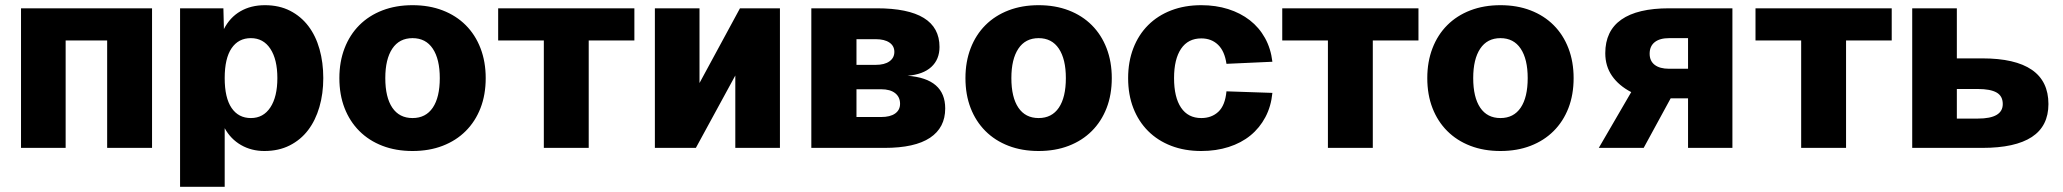

<svg xmlns="http://www.w3.org/2000/svg" viewBox="-20 -570 7950 740"><path d="M61 0V-538H566V0H393V-414H233V0Z M674 150V-538H841L843 -458Q866 -503 906.5 -526.5Q947 -550 1001 -550Q1056 -550 1098 -528.5Q1140 -507 1168.5 -469.5Q1197 -432 1211.5 -380.5Q1226 -329 1226 -269Q1226 -209 1211 -157.5Q1196 -106 1167.5 -68.5Q1139 -31 1096.5 -9.5Q1054 12 999 12Q949 12 909 -11Q869 -34 846 -76V150ZM947 -115Q995 -115 1022 -156Q1049 -197 1049 -269Q1049 -341 1022 -382Q995 -423 947 -423Q899 -423 872.5 -384Q846 -345 846 -269Q846 -193 872.5 -154Q899 -115 947 -115Z M1570 12Q1506 12 1454 -8Q1402 -28 1365 -65Q1328 -102 1308 -153.5Q1288 -205 1288 -269Q1288 -332 1308 -384Q1328 -436 1365 -473Q1402 -510 1454 -530Q1506 -550 1570 -550Q1634 -550 1686 -530Q1738 -510 1775 -473Q1812 -436 1832 -384Q1852 -332 1852 -269Q1852 -205 1832 -153.5Q1812 -102 1775 -65Q1738 -28 1686 -8Q1634 12 1570 12ZM1570 -115Q1621 -115 1648 -155Q1675 -195 1675 -269Q1675 -342 1648 -382.5Q1621 -423 1570 -423Q1519 -423 1492 -382.5Q1465 -342 1465 -269Q1465 -195 1492 -155Q1519 -115 1570 -115Z M2076 0V-414H1900V-538H2425V-414H2249V0Z M2504 0V-538H2676V-250L2832 -538H2986V0H2814V-279L2662 0Z M3107 0V-538H3359Q3601 -538 3601 -389Q3601 -341 3569.5 -312Q3538 -283 3478 -278Q3623 -267 3623 -152Q3623 -78 3564.5 -39Q3506 0 3389 0ZM3281 -320H3355Q3389 -320 3408 -333.5Q3427 -347 3427 -370Q3427 -393 3408 -406Q3389 -419 3355 -419H3281ZM3281 -119H3376Q3411 -119 3430 -132.5Q3449 -146 3449 -170Q3449 -196 3430 -211Q3411 -226 3376 -226H3281Z M3983 12Q3919 12 3867 -8Q3815 -28 3778 -65Q3741 -102 3721 -153.5Q3701 -205 3701 -269Q3701 -332 3721 -384Q3741 -436 3778 -473Q3815 -510 3867 -530Q3919 -550 3983 -550Q4047 -550 4099 -530Q4151 -510 4188 -473Q4225 -436 4245 -384Q4265 -332 4265 -269Q4265 -205 4245 -153.5Q4225 -102 4188 -65Q4151 -28 4099 -8Q4047 12 3983 12ZM3983 -115Q4034 -115 4061 -155Q4088 -195 4088 -269Q4088 -342 4061 -382.5Q4034 -423 3983 -423Q3932 -423 3905 -382.5Q3878 -342 3878 -269Q3878 -195 3905 -155Q3932 -115 3983 -115Z M4610 12Q4546 12 4494 -8Q4442 -28 4405 -65Q4368 -102 4348 -153.5Q4328 -205 4328 -269Q4328 -332 4348 -384Q4368 -436 4405 -473Q4442 -510 4494 -530Q4546 -550 4610 -550Q4666 -550 4713.5 -535Q4761 -520 4797 -492Q4833 -464 4855.5 -423.5Q4878 -383 4884 -332L4707 -324Q4700 -373 4674.5 -397.5Q4649 -422 4610 -422Q4559 -422 4532 -382Q4505 -342 4505 -269Q4505 -195 4532 -155Q4559 -115 4610 -115Q4650 -115 4676 -139.5Q4702 -164 4707 -218L4884 -212Q4879 -160 4857 -118.5Q4835 -77 4799.5 -48Q4764 -19 4715.5 -3.5Q4667 12 4610 12Z M5098 0V-414H4922V-538H5447V-414H5271V0Z M5763 12Q5699 12 5647 -8Q5595 -28 5558 -65Q5521 -102 5501 -153.5Q5481 -205 5481 -269Q5481 -332 5501 -384Q5521 -436 5558 -473Q5595 -510 5647 -530Q5699 -550 5763 -550Q5827 -550 5879 -530Q5931 -510 5968 -473Q6005 -436 6025 -384Q6045 -332 6045 -269Q6045 -205 6025 -153.5Q6005 -102 5968 -65Q5931 -28 5879 -8Q5827 12 5763 12ZM5763 -115Q5814 -115 5841 -155Q5868 -195 5868 -269Q5868 -342 5841 -382.5Q5814 -423 5763 -423Q5712 -423 5685 -382.5Q5658 -342 5658 -269Q5658 -195 5685 -155Q5712 -115 5763 -115Z M6142 0 6267 -215Q6219 -240 6193 -277.5Q6167 -315 6167 -365Q6167 -451 6229 -494.5Q6291 -538 6413 -538H6657V0H6486V-191H6419L6315 0ZM6486 -305V-423H6413Q6377 -423 6357.5 -407.5Q6338 -392 6338 -363Q6338 -335 6357.5 -320Q6377 -305 6413 -305Z M6922 0V-414H6746V-538H7271V-414H7095V0Z M7350 0V-538H7522V-345H7620Q7747 -345 7811 -301Q7875 -257 7875 -169Q7875 -84 7811 -42Q7747 0 7620 0ZM7522 -113H7603Q7699 -113 7699 -169Q7699 -200 7675 -213.5Q7651 -227 7603 -227H7522Z"/></svg>

Font: Geist ExtBd
Style: Regular
Weight: 400
Designer: Basement.studio, Andrés Briganti, Mateo Zaragoza
Foundry: Basement.studio, Vercel, Andrés Briganti, Guido Ferreyra, Mateo Zaragoza
Version: Version 1.401